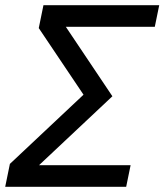

<svg xmlns="http://www.w3.org/2000/svg" viewBox="-29 -718 632 738"><path d="M-9 0 9 -88 292 -354 120 -610 138 -698H583L566 -615H224L403 -348L121 -83H473L456 0Z"/></svg>

Font: IBM Plex Sans Text
Style: Italic
Weight: 450
Italic angle: -11°
Designer: Mike Abbink, Paul van der Laan, Pieter van Rosmalen
Foundry: Bold Monday
Version: Version 3.005